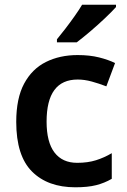

<svg xmlns="http://www.w3.org/2000/svg" viewBox="-20 -786 541 816"><path d="M300 10Q183 10 116 -57Q49 -124 49 -268Q49 -368 82.5 -430.5Q116 -493 175 -522.5Q234 -552 310 -552Q361 -552 401 -542Q441 -532 469 -518L432 -419Q401 -431 370 -439.5Q339 -448 310 -448Q178 -448 178 -269Q178 -182 211.5 -138Q245 -94 308 -94Q353 -94 388 -105Q423 -116 455 -135V-26Q424 -8 388.5 1Q353 10 300 10ZM473 -756Q457 -738 426.5 -709Q396 -680 363 -652Q330 -624 306 -606H222V-619Q237 -637 257 -663Q277 -689 296.5 -716.5Q316 -744 329 -766H473Z"/></svg>

Font: Noto Sans Bassa Vah SemiBold
Style: Regular
Weight: 600
Designer: Monotype Design Team
Foundry: Monotype Imaging Inc.
Version: Version 2.002; ttfautohint (v1.8.4.7-5d5b)